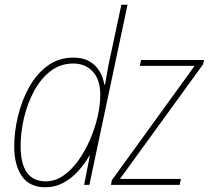

<svg xmlns="http://www.w3.org/2000/svg" viewBox="-20 -780 881 810"><path d="M171 10Q105 10 72.5 -36.5Q40 -83 40 -163Q40 -223 55.5 -288.5Q71 -354 102 -410.5Q133 -467 180 -502Q227 -537 290 -537Q331 -537 358.5 -520.5Q386 -504 401 -477.5Q416 -451 420 -423H423Q428 -453 434 -486Q440 -519 447 -549L492 -760H518L357 0H335L359 -123H357Q338 -90 311 -59.5Q284 -29 248.5 -9.5Q213 10 171 10ZM173 -15Q212 -15 246.5 -38.5Q281 -62 309.5 -101.5Q338 -141 359 -189Q380 -237 391.5 -286.5Q403 -336 403 -379Q403 -444 371.5 -478Q340 -512 289 -512Q234 -512 192.5 -479.5Q151 -447 123 -394.5Q95 -342 81 -281.5Q67 -221 67 -164Q67 -15 173 -15ZM448 0 452 -20 801 -502H570L575 -527H841L837 -509L486 -25H743L738 0Z"/></svg>

Font: Noto Sans SemiCondensed Thin
Style: Italic
Weight: 100
Width: 4
Italic angle: -12°
Designer: Monotype Design Team
Foundry: Monotype Imaging Inc.
Version: Version 2.013; ttfautohint (v1.8.4.7-5d5b)